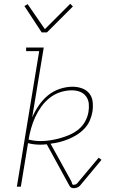

<svg xmlns="http://www.w3.org/2000/svg" viewBox="-20 -986 640 1014"><path d="M369 8Q363 8 357.5 5.5Q352 3 349 -1.5Q346 -6 343.5 -11Q341 -16 338 -21L227 -224Q218 -223 209.5 -222.5Q201 -222 192 -222Q175 -222 159 -224Q143 -226 128 -230L90 0H69L187 -716H118V-735H211L150 -366Q164 -398 184.5 -428.5Q205 -459 233 -482Q261 -505 295.5 -516.5Q330 -528 363 -528Q389 -528 413 -519.5Q437 -511 452 -492Q467 -473 469.5 -447Q472 -421 468 -395Q464 -372 454 -349Q444 -326 426 -307Q408 -288 386.5 -274.5Q365 -261 342 -251.5Q319 -242 295 -236Q271 -230 247 -227L356 -30Q359 -24 360.5 -17Q362 -10 369 -10Q373 -10 378 -11.5Q383 -13 387 -17L501 -153L516 -142L402 -5Q395 2 386 5Q377 8 369 8ZM194 -241Q220 -241 245.5 -245Q271 -249 296.5 -256Q322 -263 347.5 -274Q373 -285 394.5 -302.5Q416 -320 429.5 -344.5Q443 -369 447 -394Q451 -416 449 -438Q447 -460 434.5 -477Q422 -494 402 -501.5Q382 -509 360 -509Q330 -509 299.5 -499.5Q269 -490 243 -469.5Q217 -449 198 -422.5Q179 -396 166 -367.5Q153 -339 144.5 -309Q136 -279 131 -249Q146 -245 162 -243Q178 -241 194 -241ZM200 -815 109 -954 126 -964 217 -832 351 -966 365 -952 228 -815Z"/></svg>

Font: Iosevka HT Thin Extended
Style: Italic
Weight: 100
Width: 7
Italic angle: -9°
Monospace: yes
Designer: Belleve Invis
Foundry: Belleve Invis
Version: Version 32.3.0; ttfautohint (v1.8.4)